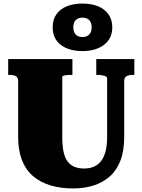

<svg xmlns="http://www.w3.org/2000/svg" viewBox="-20 -1042 800 1079"><path d="M330 -273Q330 -223 337 -189.5Q344 -156 359.5 -135Q375 -114 398.5 -104.5Q422 -95 454 -95Q484 -95 508 -105.5Q532 -116 548.5 -137.5Q565 -159 573.5 -192.5Q582 -226 582 -273V-602Q582 -607 578 -610.5Q574 -614 566.5 -616Q559 -618 550.5 -619.5Q542 -621 532 -621H521V-710H735V-621H725Q711 -621 700.5 -618Q690 -615 684 -607.5Q678 -600 678 -585V-273Q678 -195 657 -140Q636 -85 597 -50.5Q558 -16 505.5 0.5Q453 17 392 17Q321 17 264 0Q207 -17 166 -52Q125 -87 103.5 -142Q82 -197 82 -273V-585Q82 -607 69 -614Q56 -621 36 -621H26V-710H387V-621H376Q368 -621 360 -620.5Q352 -620 345 -618.5Q338 -617 334 -615.5Q330 -614 330 -611ZM392 -888Q392 -862 405.5 -848Q419 -834 443 -834Q468 -834 481.5 -848Q495 -862 495 -888Q495 -916 481 -929.5Q467 -943 443 -943Q420 -943 406 -929.5Q392 -916 392 -888ZM611 -888Q611 -826 565 -790.5Q519 -755 443 -755Q367 -755 321.5 -790Q276 -825 276 -889Q276 -931 296.5 -961Q317 -991 355 -1006.5Q393 -1022 443 -1022Q494 -1022 531.5 -1006.5Q569 -991 590 -961Q611 -931 611 -888Z"/></svg>

Font: Roboto Serif 20pt Black
Style: Regular
Weight: 900
Version: Version 1.008